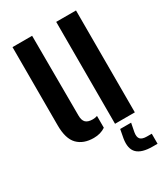

<svg xmlns="http://www.w3.org/2000/svg" viewBox="-195 -691 858 979"><g transform="rotate(-30 234.0 -201.5)"><path d="M42.3 -139.4V-600H157.8L159.2 -129.7Q159.2 -101.8 171.8 -89Q184.5 -76.2 213 -76.2Q227.8 -76.2 240 -80.7V-11.2Q210.8 8.7 170.5 8.7Q110.1 8.7 76.2 -25.9Q42.3 -60.5 42.3 -139.4ZM299.6 0V-600H416.2V0ZM436.5 196.6H407.9Q343.8 196.6 317.1 170.1Q290.4 143.7 299.6 86.5L309.1 36H373.5L363.6 86.5Q359 113.8 369.8 125.7Q380.5 137.5 408.3 137.5H436.5Z"/></g></svg>

Font: Big Shoulders Stencil Text Thin
Style: Regular
Weight: 100
Designer: Patric King
Foundry: XO Type Co
Version: Version 2.001